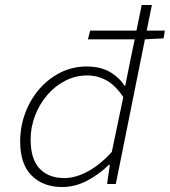

<svg xmlns="http://www.w3.org/2000/svg" viewBox="-20 -739 682 771"><path d="M230 12Q153 12 107 -34Q61 -80 61 -171Q61 -231 81.5 -285.5Q102 -340 138 -381.5Q174 -423 222.5 -447.5Q271 -472 328 -472Q382 -472 419.5 -451Q457 -430 480 -395H483L502 -490L521 -581H333L342 -616H528L549 -719H590L569 -616H642L637 -585L562 -581L445 0H410L421 -77H417Q377 -38 329 -13Q281 12 230 12ZM238 -24Q284 -24 333.5 -51Q383 -78 429 -129L475 -349Q444 -396 408 -416Q372 -436 330 -436Q282 -436 240.5 -414Q199 -392 168.5 -356Q138 -320 120.5 -274Q103 -228 103 -179Q103 -100 139 -62Q175 -24 238 -24Z"/></svg>

Font: Source Code Pro Light
Style: Italic
Weight: 300
Italic angle: -11°
Monospace: yes
Designer: Paul D. Hunt, Teo Tuominen
Foundry: Adobe Systems Incorporated
Version: Version 1.050;PS 1.000;hotconv 16.6.51;makeotf.lib2.5.65220